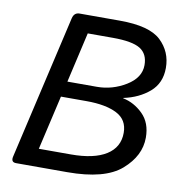

<svg xmlns="http://www.w3.org/2000/svg" viewBox="-79 -775 811 849"><g transform="rotate(10 326.5 -350.0)"><path d="M48.8 0Q24.4 0 30.8 -26.9L179.7 -673.3Q186 -700.2 210.4 -700.2H391.1Q524.4 -700.2 576.2 -651.1Q627.9 -602.1 627.9 -529.3Q627.9 -461.4 581.3 -421.1Q534.7 -380.9 465.3 -366.2V-364.7Q515.6 -354.5 554.9 -315.7Q594.2 -276.9 594.2 -210.4Q594.2 -128.9 520.5 -64.5Q446.8 0 278.3 0ZM136.7 -80.1H281.2Q383.8 -80.1 439 -114.7Q494.1 -149.4 494.1 -214.4Q494.1 -273.4 444.1 -298.8Q394 -324.2 308.1 -324.2H192.9ZM209.5 -394.5H341.8Q411.1 -394.5 471.9 -431.6Q532.7 -468.8 532.7 -525.4Q532.7 -575.7 497.1 -597.9Q461.4 -620.1 374 -620.1H261.2Z"/></g></svg>

Font: Istok
Style: Italic
Weight: 500
Italic angle: -13°
Designer: Andrey V. Panov
Foundry: Andrey V. Panov
Version: Version 1.0.3